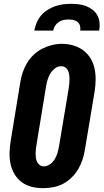

<svg xmlns="http://www.w3.org/2000/svg" viewBox="-20 -975 541 1003"><path d="M206 8Q175 8 146 1Q117 -6 94 -23Q71 -40 56 -65Q41 -90 35 -119Q29 -148 30 -178.5Q31 -209 36 -240L86 -545Q90 -571 98.5 -596.5Q107 -622 121 -645.5Q135 -669 155.5 -688.5Q176 -708 200.5 -720.5Q225 -733 251 -739.5Q277 -746 304 -746Q335 -746 363.5 -737.5Q392 -729 415 -712Q438 -695 453 -670Q468 -645 474 -616.5Q480 -588 479.5 -557Q479 -526 474 -495L423 -190Q419 -165 410.5 -139.5Q402 -114 388 -90.5Q374 -67 353.5 -47Q333 -27 308.5 -14.5Q284 -2 257.5 3Q231 8 206 8ZM209 -106Q226 -106 241.5 -117Q257 -128 266 -143.5Q275 -159 280 -175.5Q285 -192 288 -209L339 -514Q341 -526 342 -538Q343 -550 343 -562Q343 -574 341.5 -585Q340 -596 335 -606.5Q330 -617 320.5 -623Q311 -629 299 -629Q282 -629 267 -617.5Q252 -606 243 -591Q234 -576 229 -559.5Q224 -543 221 -526L171 -221Q169 -209 167.5 -197.5Q166 -186 166 -174Q166 -162 167.5 -150.5Q169 -139 174 -129Q179 -119 188 -112.5Q197 -106 209 -106ZM159 -815Q163 -836 171.5 -856.5Q180 -877 194.5 -894Q209 -911 228 -923Q247 -935 268 -942.5Q289 -950 310 -952.5Q331 -955 352 -955Q372 -955 392.5 -952.5Q413 -950 431.5 -942.5Q450 -935 465 -923Q480 -911 489 -894Q498 -877 500 -856.5Q502 -836 498 -815H399Q401 -828 398 -840Q395 -852 385.5 -860Q376 -868 363.5 -870.5Q351 -873 338 -873Q325 -873 312 -870.5Q299 -868 287 -860Q275 -852 267.5 -840Q260 -828 258 -815Z"/></svg>

Font: Iosevka Slab Heavy Oblique
Style: Regular
Weight: 900
Italic angle: -9°
Monospace: yes
Designer: Belleve Invis
Foundry: Belleve Invis
Version: Version 11.1.1; ttfautohint (v1.8.3)